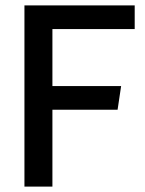

<svg xmlns="http://www.w3.org/2000/svg" viewBox="-20 -687 534 707"><path d="M70 -667H476V-580H173V-370H426L413 -283H173V0H70Z"/></svg>

Font: Epunda Sans Medium
Style: Regular
Weight: 500
Designer: Simon Atzbach
Foundry: typofactur
Version: Version 2.204; ttfautohint (v1.8.4.7-5d5b)